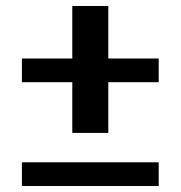

<svg xmlns="http://www.w3.org/2000/svg" viewBox="-20 -620 602 640"><path d="M221 -346H53V-425H221V-600H341V-425H509V-346H341V-177H221ZM53 -79H509V0H53Z"/></svg>

Font: Maitree SemiBold
Style: Regular
Weight: 600
Designer: CadsonDemak Team
Foundry: CadsonDemak
Version: Version 1.001